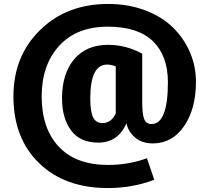

<svg xmlns="http://www.w3.org/2000/svg" viewBox="-20 -730 1060 972"><path d="M527 -503Q619 -503 700 -458V-211Q700 -150 710.5 -126Q721 -102 747 -102Q830 -102 830 -314Q830 -448 754 -521.5Q678 -595 526 -595Q368 -595 279.5 -498Q191 -401 191 -242Q191 -80 277.5 12.5Q364 105 527 105Q631 105 724 71L761 180Q651 222 526 222Q308 222 178 96Q48 -30 48 -242Q48 -446 183 -578Q318 -710 527 -710Q630 -710 715.5 -677.5Q801 -645 856.5 -590Q912 -535 942 -464.5Q972 -394 972 -316Q972 -179 912 -91.5Q852 -4 754 -4Q698 -4 663.5 -34Q629 -64 620 -106Q578 -8 477 -8Q386 -8 340 -69.5Q294 -131 294 -233Q294 -357 355.5 -430Q417 -503 527 -503ZM498 -107Q544 -107 566 -156V-394Q543 -403 522 -403Q437 -403 437 -232Q437 -164 451.5 -135.5Q466 -107 498 -107Z"/></svg>

Font: FiraGO
Style: Bold
Weight: 700
Designer: bBox Type
Foundry: bBox Type GmbH
Version: Version 1.001;PS 001.001;hotconv 1.0.88;makeotf.lib2.5.64775